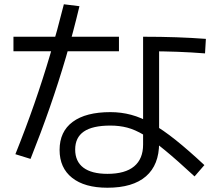

<svg xmlns="http://www.w3.org/2000/svg" viewBox="-20 -832 1040 899"><path d="M483 47Q376 47 317.5 0.5Q259 -46 259 -130Q259 -216 320.5 -261.5Q382 -307 497 -307Q547 -307 594 -294.5Q641 -282 692 -253Q743 -224 802.5 -176.5Q862 -129 937 -59L891 -6Q810 -81 753 -128Q696 -175 654 -200Q612 -225 575.5 -234.5Q539 -244 497 -244Q413 -244 372.5 -216Q332 -188 332 -132Q332 -76 370.5 -47Q409 -18 483 -18Q566 -18 608 -53Q650 -88 650 -155V-660Q735 -660 806 -657.5Q877 -655 944 -650L940 -582Q877 -587 811 -589.5Q745 -592 665 -592L725 -639V-162Q725 -60 663.5 -6.5Q602 47 483 47ZM52 -110Q101 -232 141 -347Q181 -462 215 -577Q249 -692 279 -812L352 -803Q323 -681 288.5 -563.5Q254 -446 213 -328.5Q172 -211 123 -88ZM43 -592V-660H537V-592Z"/></svg>

Font: M PLUS 1 Code
Style: Regular
Weight: 400
Designer: Coji Morishita
Foundry: UNDERFOREST DESIGN
Version: Version 1.005